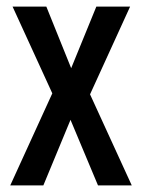

<svg xmlns="http://www.w3.org/2000/svg" viewBox="-20 -653 428 580"><path d="M138 -371 11 -93H111L193 -291L276 -93H378L252 -368L373 -633H271L195 -447L120 -633H18Z"/></svg>

Font: Noto Sans Kannada UI ExtraCondensed Medium
Style: Regular
Weight: 500
Width: 2
Designer: Jelle Bosma - Monotype Design Team
Foundry: Monotype Imaging Inc.
Version: Version 2.005